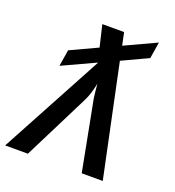

<svg xmlns="http://www.w3.org/2000/svg" viewBox="-134 -846 868 952"><g transform="rotate(20 300.0 -370.0)"><path d="M0 0 292 -542 291 -543 118 -463 132 -550 274 -616 247 -730H362L376 -663L542 -740L528 -653L391 -589L515 0H404L339 -339Q332 -370 329.5 -398.5Q327 -427 325 -444Q322 -427 314 -398.5Q306 -370 290 -339L120 0Z"/></g></svg>

Font: JetBrains Mono NL SemiBold
Style: Italic
Weight: 600
Italic angle: -9°
Monospace: yes
Designer: Philipp Nurullin, Konstantin Bulenkov
Foundry: JetBrains
Version: Version 2.305; ttfautohint (v1.8.4.7-5d5b)